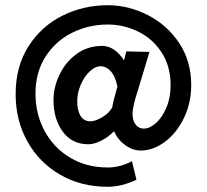

<svg xmlns="http://www.w3.org/2000/svg" viewBox="-20 -621 793 736"><path d="M40 -260Q40 -367 89.5 -444Q139 -521 219.5 -561Q300 -601 393 -601Q472 -601 546 -563.5Q620 -526 666.5 -456.5Q713 -387 713 -295Q713 -227 685.5 -169.5Q658 -112 613 -78Q568 -44 519 -44Q488 -44 459.5 -65Q431 -86 417 -118Q396 -96 368.5 -82Q341 -68 319 -68Q256 -68 220.5 -116.5Q185 -165 185 -237Q185 -286 208 -334.5Q231 -383 273.5 -414Q316 -445 371 -445Q397 -445 418.5 -429.5Q440 -414 455 -390Q458 -397 460 -407.5Q462 -418 464 -424L553 -422L505 -263Q499 -246 493.5 -222Q488 -198 488 -184Q488 -159 500 -143.5Q512 -128 531 -128Q554 -128 578 -149.5Q602 -171 618 -209Q634 -247 634 -294Q634 -367 599.5 -420Q565 -473 509.5 -500Q454 -527 393 -527Q319 -527 255.5 -495Q192 -463 154 -403Q116 -343 116 -262Q116 -184 151 -119Q186 -54 249 -16.5Q312 21 393 21Q440 21 486 -3L503 68Q446 95 393 95Q291 95 211 49Q131 3 85.5 -78Q40 -159 40 -260ZM327 -156Q345 -156 371.5 -171.5Q398 -187 410 -209Q415 -237 430 -289Q422 -329 404.5 -348Q387 -367 366 -367Q344 -367 323 -346.5Q302 -326 289 -295Q276 -264 276 -233Q276 -198 288.5 -177Q301 -156 327 -156Z"/></svg>

Font: Teachers SemiBold
Style: Regular
Weight: 600
Designer: Alfredo Marco Pradil & Chank Diesel
Version: Version 0.009